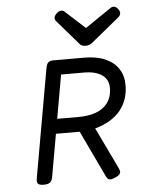

<svg xmlns="http://www.w3.org/2000/svg" viewBox="-56 -858 712 912"><g transform="rotate(-5 300.0 -402.5)"><path d="M243.2 -762.2Q235.8 -770.5 235.8 -778.8Q235.8 -789.1 247.6 -800.3Q259.3 -811.5 270.5 -811.5Q278.8 -811.5 286.1 -805.2L380.4 -719.2L504.4 -803.7Q511.2 -808.6 519 -808.6Q530.8 -808.6 541 -794.9Q548.3 -785.6 548.3 -775.9Q548.3 -765.6 537.1 -755.9L401.4 -645Q389.2 -635.3 371.6 -635.3Q353.5 -635.3 344.7 -645ZM543.9 -433.6Q543.9 -361.8 503.4 -312.3Q462.9 -262.7 382.3 -240.2L477.5 -42Q482.4 -31.2 482.4 -24.9Q482.4 -17.6 476.8 -11.5Q471.2 -5.4 458.5 0Q442.4 7.3 433.1 7.3Q420.9 7.3 414.1 -6.8L307.6 -231H194.3L158.2 -26.9Q155.3 -9.8 145.8 -2.4Q136.2 4.9 116.7 4.9H115.7Q98.6 4.9 91.3 -0.2Q84 -5.4 84 -17.1Q84 -19 85 -26.9L176.8 -546.4Q180.2 -564.9 188 -572.3Q195.8 -579.6 212.4 -579.6H361.3Q418.9 -579.6 460.2 -561.3Q501.5 -543 522.7 -510Q543.9 -477.1 543.9 -433.6ZM468.8 -425.8Q468.8 -466.3 438.2 -487.8Q407.7 -509.3 350.1 -509.3H243.2L206.5 -301.3H308.1Q386.7 -301.3 427.7 -334.2Q468.8 -367.2 468.8 -425.8Z"/></g></svg>

Font: Courier Prime Sans
Style: Italic
Weight: 400
Italic angle: -10°
Designer: Alan Dague-Greene
Foundry: Quote-Unquote Apps
Version: Version 3.020